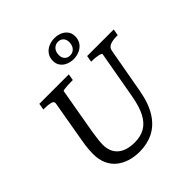

<svg xmlns="http://www.w3.org/2000/svg" viewBox="-250 -1132 1318 1318"><g transform="rotate(-45 409.0 -473.0)"><path d="M218 -321Q215 -300 212 -279Q209 -258 207 -239.5Q205 -221 205 -205Q205 -167 217 -139.5Q229 -112 251.5 -94Q274 -76 304.5 -67.5Q335 -59 372 -59Q429 -59 470.5 -82.5Q512 -106 539.5 -157.5Q567 -209 582 -293L644 -642Q646 -649 632.5 -653.5Q619 -658 599 -660.5Q579 -663 561 -663H552L560 -710H818L810 -663H799Q762 -663 736.5 -653Q711 -643 706 -617L647 -288Q628 -181 586.5 -115.5Q545 -50 485 -20Q425 10 352 10Q301 10 257.5 -3.5Q214 -17 181.5 -43.5Q149 -70 131 -110.5Q113 -151 113 -205Q113 -226 114.5 -246.5Q116 -267 119 -288.5Q122 -310 126 -332L178 -632Q181 -651 157.5 -657Q134 -663 99 -663H88L96 -710H382L374 -663H365Q346 -663 325.5 -662Q305 -661 291 -659Q277 -657 276 -653ZM488 -921Q470 -921 456 -912Q442 -903 434.5 -887.5Q427 -872 427 -852Q427 -825 442 -810Q457 -795 480 -795Q499 -795 512.5 -804Q526 -813 533.5 -828.5Q541 -844 541 -864Q541 -891 526 -906Q511 -921 488 -921ZM480 -760Q452 -760 426.5 -770.5Q401 -781 385.5 -802Q370 -823 370 -852Q370 -886 386.5 -909Q403 -932 430 -944Q457 -956 488 -956Q517 -956 542 -945.5Q567 -935 582.5 -914.5Q598 -894 598 -864Q598 -830 581.5 -807Q565 -784 538 -772Q511 -760 480 -760Z"/></g></svg>

Font: Roboto Serif 20pt
Style: Italic
Weight: 400
Italic angle: -10°
Designer: Greg Gazdowicz
Foundry: Commercial Type
Version: Version 1.008